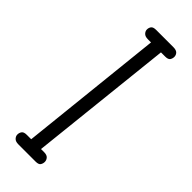

<svg xmlns="http://www.w3.org/2000/svg" viewBox="-254 -801 831 831"><g transform="rotate(45 161.5 -386.0)"><path d="M90 0 172 -772H233L150 0ZM72 0Q55 0 47 -8.5Q39 -17 39 -27Q39 -38 45 -46.5Q51 -55 69 -55H175Q192 -55 199.5 -46.5Q207 -38 207 -27Q207 -17 201.5 -8.5Q196 0 178 0ZM147 -718Q130 -718 122 -726.5Q114 -735 114 -745Q114 -756 120 -764Q126 -772 144 -772H249Q267 -772 274.5 -764Q282 -756 282 -745Q282 -735 276.5 -726.5Q271 -718 253 -718Z"/></g></svg>

Font: Edu SA Beginner
Style: Regular
Weight: 400
Designer: Tina and Corey Anderson
Foundry: Google for Education
Version: Version 1.003